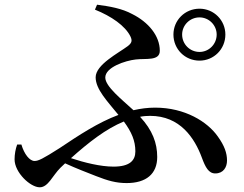

<svg xmlns="http://www.w3.org/2000/svg" viewBox="-20 -776 1040 817"><path d="M718 -629C718 -567 767 -518 829 -518C890 -518 939 -567 939 -629C939 -690 890 -739 829 -739C767 -739 718 -690 718 -629ZM755 -629C755 -669 788 -702 829 -702C869 -702 902 -669 902 -629C902 -588 869 -555 829 -555C788 -555 755 -588 755 -629ZM71 -161H53C46 -142 42 -119 42 -98C42 -42 109 21 149 21C185 21 203 -28 237 -62L257 -81C305 -59 350 -42 388 -27C439 -7 474 3 519 3C602 3 649 -36 649 -108C649 -167 629 -222 576 -279C590 -282 605 -283 619 -283C746 -283 808 -189 839 -105C854 -64 868 -38 896 -38C931 -38 946 -65 946 -93C946 -125 935 -156 907 -195C863 -258 767 -318 640 -318C609 -318 578 -314 548 -307C498 -353 428 -408 428 -446C428 -490 513 -518 558 -523C602 -528 660 -516 660 -560C660 -624 611 -682 543 -716C499 -740 447 -749 393 -756L384 -735C454 -707 513 -666 535 -621C543 -604 542 -594 524 -580C484 -550 387 -501 387 -447C387 -396 437 -345 484 -287C398 -255 316 -201 234 -146C162 -100 143 -91 127 -91C106 -91 83 -120 71 -161ZM507 -259C540 -214 556 -177 556 -132C556 -93 532 -67 463 -67C408 -67 339 -84 282 -103C357 -170 431 -228 507 -259Z"/></svg>

Font: Noto Serif CJK SC SemiBold
Style: Regular
Weight: 600
Designer: Ryoko NISHIZUKA 西塚涼子 (kana & ideographs); Frank Grießhammer (Latin, Greek & Cyrillic); Wenlong ZHANG 张文龙 (bopomofo); San
Foundry: Adobe
Version: Version 2.001;hotconv 1.1.0;makeotfexe 2.6.0